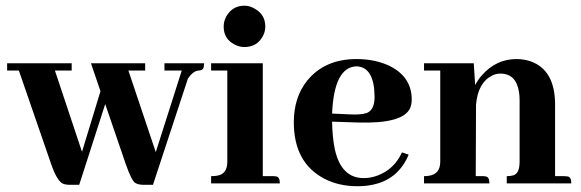

<svg xmlns="http://www.w3.org/2000/svg" viewBox="-20 -641 2031 671"><path d="M230.5 -394.5V-419.9H4.9V-394.5H45.9L159.2 -66.4Q179.7 -7.8 200.2 1Q210 4.9 224.6 4.9H256.8L347.7 -277.3L419.9 -66.4Q439.5 -10.7 452.1 -2Q462.9 4.9 482.4 4.9H514.6L636.7 -366.2Q654.3 -392.6 673.8 -394.5Q691.4 -394.5 692.4 -410.2Q693.4 -415 693.4 -419.9H554.7V-394.5H615.2L524.4 -109.4L428.7 -394.5H487.3V-419.9H297.9L331.1 -322.3L266.6 -110.4L171.9 -394.5Z M934.6 -25.4H898.4V-419.9H717.8V-394.5H774.4V-76.2Q774.4 -33.2 740.2 -27.3Q730.5 -25.4 717.8 -25.4V0H958Q958 -22.5 945.3 -24.4Q940.4 -25.4 934.6 -25.4ZM907.2 -547.9Q907.2 -590.8 869.1 -611.3Q852.5 -621.1 834 -621.1Q792 -621.1 770.5 -583Q761.7 -566.4 761.7 -547.9Q761.7 -504.9 799.8 -485.4Q816.4 -476.6 834 -476.6Q877 -476.6 897.5 -512.7Q907.2 -529.3 907.2 -547.9Z M1225.6 -409.2Q1288.1 -407.2 1289.1 -302.7Q1289.1 -256.8 1261.7 -246.1Q1242.2 -239.3 1203.1 -241.2L1140.6 -244.1Q1147.5 -406.2 1225.6 -409.2ZM1408.2 -100.6 1384.8 -108.4Q1357.4 -48.8 1298.8 -27.3Q1275.4 -18.6 1251 -18.6Q1172.9 -18.6 1150.4 -118.2Q1141.6 -159.2 1140.6 -215.8L1230.5 -212.9Q1387.7 -208 1413.1 -262.7Q1418.9 -276.4 1418.9 -293Q1418.9 -376 1334 -414.1Q1286.1 -434.6 1225.6 -434.6Q1115.2 -434.6 1053.7 -359.4Q1006.8 -300.8 1006.8 -213.9Q1006.8 -72.3 1113.3 -16.6Q1164.1 9.8 1228.5 9.8Q1342.8 9.8 1392.6 -70.3Q1402.3 -85 1408.2 -100.6Z M1667 -25.4H1642.6L1643.6 -275.4Q1650.4 -352.5 1700.2 -377Q1713.9 -383.8 1728.5 -383.8Q1784.2 -383.8 1793.9 -318.4Q1795.9 -305.7 1795.9 -292V-76.2Q1795.9 -35.2 1774.4 -28.3Q1764.6 -25.4 1751 -25.4V0H1976.6Q1976.6 -22.5 1963.9 -24.4Q1958 -25.4 1952.1 -25.4H1919.9V-275.4Q1919.9 -396.5 1834 -426.8Q1810.5 -434.6 1785.2 -434.6Q1713.9 -434.6 1664.1 -377.9Q1649.4 -361.3 1640.6 -343.8L1635.7 -419.9H1461.9V-394.5H1518.6V-76.2Q1518.6 -31.2 1476.6 -26.4Q1469.7 -25.4 1461.9 -25.4V0H1690.4Q1690.4 -22.5 1677.7 -24.4Q1672.9 -25.4 1667 -25.4Z"/></svg>

Font: Abhaya Libre ExtraBold
Style: Regular
Weight: 800
Designer: Pushpananda Ekanayake, Sol Matas, Pathum Egodawatta
Foundry: Mooniak
Version: Version 1.050 ; ttfautohint (v1.6)